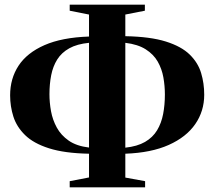

<svg xmlns="http://www.w3.org/2000/svg" viewBox="-20 -784 922 825"><path d="M279.5 21V-5.5L362.5 -21.5V-123.5Q257 -125.5 190.5 -146.8Q124 -168 87.8 -203.5Q51.5 -239 37.5 -283Q23.5 -327 23.5 -374.5Q23.5 -446.5 59.8 -501.8Q96 -557 171 -590Q246 -623 362.5 -627V-721.5L279.5 -738V-764H602.5V-738L518.5 -721.5V-628.5Q626 -626.5 692.8 -605.5Q759.5 -584.5 795.2 -549.5Q831 -514.5 844.2 -470.2Q857.5 -426 857.5 -377Q857.5 -306.5 819 -250.8Q780.5 -195 705 -161.2Q629.5 -127.5 518.5 -123.5V-21L603.5 -5.5V21ZM362.5 -150V-600Q311 -595 277.8 -576.5Q244.5 -558 226 -528.5Q207.5 -499 200 -461Q192.5 -423 192.5 -379Q192.5 -343.5 199.2 -306.2Q206 -269 224 -236Q242 -203 275.2 -179.8Q308.5 -156.5 362.5 -150ZM518.5 -149.5Q570 -155 603.2 -174.2Q636.5 -193.5 655 -224.2Q673.5 -255 681 -294.2Q688.5 -333.5 688.5 -378Q688.5 -415 682 -451.5Q675.5 -488 657.8 -519.2Q640 -550.5 606.2 -572Q572.5 -593.5 518.5 -600Z"/></svg>

Font: Merriweather 120pt
Style: Bold
Weight: 700
Designer: Eben Sorkin
Foundry: Eben Sorkin
Version: Version 2.100